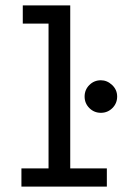

<svg xmlns="http://www.w3.org/2000/svg" viewBox="-20 -688 490 708"><path d="M59 0V-67H159V-601H64V-668H239V-67H374V0ZM352 -272Q327 -272 309.5 -289.5Q292 -307 292 -332Q292 -357 309.5 -374.5Q327 -392 352 -392Q375 -392 393.5 -374.5Q412 -357 412 -332Q412 -307 394.5 -289.5Q377 -272 352 -272Z"/></svg>

Font: Inconsolata SemiCondensed Medium
Style: Regular
Weight: 500
Width: 4
Monospace: yes
Designer: Raph Levien, Cyreal, Brenton Simpson
Foundry: Raph Levien, Cyreal, Google
Version: Version 3.001; ttfautohint (v1.8.2.53-6de2)